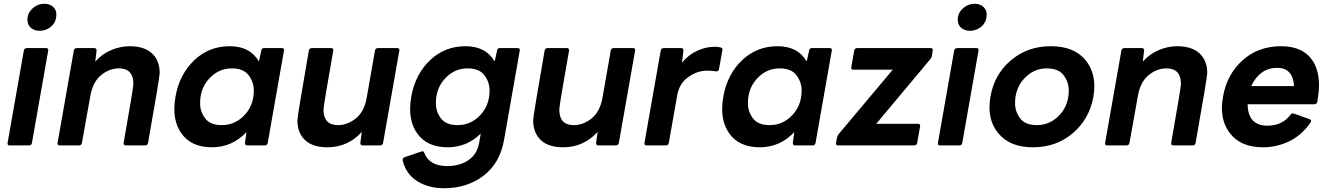

<svg xmlns="http://www.w3.org/2000/svg" viewBox="-20 -774 7069 1022"><path d="M191 -610Q159 -610 140 -630Q126 -646 126 -669Q126 -708 159 -734Q184 -754 216 -754Q248 -754 266 -734Q280 -719 280 -697Q280 -655 249 -630Q223 -610 191 -610ZM135 0H31Q20 0 20 -11L107 -505Q109 -517 122 -518H226Q237 -518 237 -507L150 -13Q148 -1 135 0Z M753 0H649Q638 0 638 -11V-13Q690 -307 690 -327Q690 -410 613 -410Q562 -410 518 -374Q474 -338 461 -264L416 -13Q414 -1 401 0H297Q286 0 286 -11L373 -505Q375 -517 388 -518H482Q494 -518 494 -505L487 -446Q523 -487 572 -507.5Q621 -528 670 -528Q760 -528 801 -477Q830 -441 830 -385Q830 -363 768 -13Q766 -1 753 0Z M1108 10Q997 10 945 -65Q908 -118 908 -194Q908 -225 914 -259Q935 -378 1013.5 -453Q1092 -528 1203 -528Q1311 -528 1358 -447L1371 -505Q1373 -518 1385 -518H1481Q1492 -518 1492 -507L1405 -13Q1403 -1 1390 0H1296Q1284 0 1284 -13L1292 -71Q1216 10 1108 10ZM1161 -108Q1223 -108 1270 -150Q1331 -205 1331 -292Q1331 -337 1303.5 -373.5Q1276 -410 1214 -410Q1152 -410 1106 -368Q1045 -313 1045 -224Q1045 -180 1072 -144Q1099 -108 1161 -108Z M1722 10Q1632 10 1592 -41Q1563 -78 1563 -134Q1563 -155 1624 -505Q1626 -517 1639 -518H1743Q1754 -518 1754 -507V-505Q1702 -211 1702 -191Q1702 -108 1779 -108Q1830 -108 1874.5 -144Q1919 -180 1932 -254L1976 -505Q1978 -517 1991 -518H2095Q2106 -518 2106 -507L2019 -13Q2017 -1 2004 0H1910Q1898 0 1898 -13L1906 -72Q1832 10 1722 10Z M2344 228Q2261 228 2201 190.5Q2141 153 2123 79Q2123 66 2133 63Q2226 31 2229 31Q2236 31 2238 39Q2265 110 2361 110Q2401 110 2436.5 97.5Q2472 85 2497.5 57.5Q2523 30 2531 -16L2539 -63Q2465 10 2363 10Q2252 10 2200 -65Q2163 -118 2163 -194Q2163 -225 2169 -259Q2190 -378 2268.5 -453Q2347 -528 2458 -528Q2566 -528 2613 -447L2626 -505Q2628 -518 2640 -518H2736Q2747 -518 2747 -507L2663 -29Q2641 95 2553.5 161.5Q2466 228 2344 228ZM2416 -108Q2478 -108 2525 -150Q2586 -205 2586 -292Q2586 -337 2558.5 -373.5Q2531 -410 2469 -410Q2407 -410 2361 -368Q2300 -313 2300 -224Q2300 -180 2327 -144Q2354 -108 2416 -108Z M2977 10Q2887 10 2847 -41Q2818 -78 2818 -134Q2818 -155 2879 -505Q2881 -517 2894 -518H2998Q3009 -518 3009 -507V-505Q2957 -211 2957 -191Q2957 -108 3034 -108Q3085 -108 3129.5 -144Q3174 -180 3187 -254L3231 -505Q3233 -517 3246 -518H3350Q3361 -518 3361 -507L3274 -13Q3272 -1 3259 0H3165Q3153 0 3153 -13L3161 -72Q3087 10 2977 10Z M3525 0H3421Q3410 0 3410 -11L3497 -505Q3499 -517 3512 -518H3606Q3618 -518 3618 -505L3610 -440Q3644 -482 3690.5 -503.5Q3737 -525 3783 -525Q3826 -525 3826 -511L3807 -405Q3805 -394 3793 -394Q3768 -398 3744 -398Q3692 -398 3644 -364Q3596 -330 3585 -268L3540 -13Q3538 -1 3525 0Z M4024 10Q3913 10 3861 -65Q3824 -118 3824 -194Q3824 -225 3830 -259Q3851 -378 3929.5 -453Q4008 -528 4119 -528Q4227 -528 4274 -447L4287 -505Q4289 -518 4301 -518H4397Q4408 -518 4408 -507L4321 -13Q4319 -1 4306 0H4212Q4200 0 4200 -13L4208 -71Q4132 10 4024 10ZM4077 -108Q4139 -108 4186 -150Q4247 -205 4247 -292Q4247 -337 4219.5 -373.5Q4192 -410 4130 -410Q4068 -410 4022 -368Q3961 -313 3961 -224Q3961 -180 3988 -144Q4015 -108 4077 -108Z M4847 0H4441Q4430 0 4430 -11L4433 -29Q4437 -53 4444 -60L4732 -403H4522Q4511 -403 4511 -414L4527 -505Q4529 -517 4542 -518H4934Q4945 -518 4945 -507L4940 -475Q4938 -466 4932 -459L4644 -115H4867Q4878 -115 4878 -104L4862 -13Q4860 -1 4847 0Z M5143 -610Q5111 -610 5092 -630Q5078 -646 5078 -669Q5078 -708 5111 -734Q5136 -754 5168 -754Q5200 -754 5218 -734Q5232 -719 5232 -697Q5232 -655 5201 -630Q5175 -610 5143 -610ZM5087 0H4983Q4972 0 4972 -11L5059 -505Q5061 -517 5074 -518H5178Q5189 -518 5189 -507L5102 -13Q5100 -1 5087 0Z M5478 10Q5354 10 5293 -66Q5247 -122 5247 -202Q5247 -229 5252 -259Q5272 -377 5360.5 -452.5Q5449 -528 5573 -528Q5698 -528 5759 -453Q5805 -396 5805 -315Q5805 -288 5800 -259Q5779 -141 5691 -65.5Q5603 10 5478 10ZM5499 -108Q5561 -108 5608 -150Q5669 -205 5669 -292Q5669 -337 5641.5 -373.5Q5614 -410 5552 -410Q5490 -410 5444 -368Q5383 -313 5383 -224Q5383 -180 5410 -144Q5437 -108 5499 -108Z M6329 0H6225Q6214 0 6214 -11V-13Q6266 -307 6266 -327Q6266 -410 6189 -410Q6138 -410 6094 -374Q6050 -338 6037 -264L5992 -13Q5990 -1 5977 0H5873Q5862 0 5862 -11L5949 -505Q5951 -517 5964 -518H6058Q6070 -518 6070 -505L6063 -446Q6099 -487 6148 -507.5Q6197 -528 6246 -528Q6336 -528 6377 -477Q6406 -441 6406 -385Q6406 -363 6344 -13Q6342 -1 6329 0Z M6704 10Q6582 10 6526 -66Q6484 -121 6484 -199Q6484 -227 6490 -259Q6510 -377 6593.5 -452.5Q6677 -528 6799 -528Q6918 -528 6969 -448Q7001 -396 7001 -320Q7001 -286 6992 -232Q6988 -219 6976 -219H6621Q6623 -105 6726 -105Q6806 -105 6850 -164Q6855 -171 6862 -171Q6865 -171 6952 -139Q6959 -136 6959 -131Q6959 -127 6956 -122Q6909 -54 6842.5 -22Q6776 10 6704 10ZM6868 -316Q6862 -413 6778 -413Q6687 -413 6640 -316Z"/></svg>

Font: YamahaIndonesia935. App
Style: Bold Italic
Weight: 700
Italic angle: -10°
Designer: Dalton Maag Ltd
Foundry: Dalton Maag Ltd
Version: Version 1.002; January 01, 2024; Regular/Italic